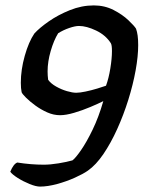

<svg xmlns="http://www.w3.org/2000/svg" viewBox="-20 -585 552 710"><path d="M128 105Q113 105 89.5 95.5Q66 86 45.5 73Q25 60 18 50Q30 21 44 16Q94 24 142 24Q166 24 196.5 19Q227 14 248 8Q259 0 279.5 -29.5Q300 -59 322.5 -105.5Q345 -152 362 -211Q344 -202 314.5 -189.5Q285 -177 254.5 -168Q224 -159 202 -159Q178 -159 154.5 -169.5Q131 -180 110.5 -195Q90 -210 76 -224Q62 -238 60 -244Q57 -258 57 -279Q57 -327 71.5 -378.5Q86 -430 107 -461Q126 -482 160.5 -506Q195 -530 238.5 -547.5Q282 -565 327 -565Q367 -565 400 -548Q433 -531 455 -510Q477 -489 483 -479Q487 -468 489 -453.5Q491 -439 491 -418Q491 -377 481.5 -324.5Q472 -272 454.5 -216Q437 -160 413.5 -108Q390 -56 362.5 -15.5Q335 25 305 46Q288 58 257 72Q226 86 191 95.5Q156 105 128 105ZM262 -242Q275 -242 296.5 -246.5Q318 -251 339.5 -257.5Q361 -264 372 -268Q382 -295 388 -332Q394 -369 394 -396Q394 -418 390 -425Q371 -455 335.5 -472Q300 -489 272 -489Q258 -489 236 -481.5Q214 -474 195 -462Q179 -436 167.5 -396.5Q156 -357 156 -321Q156 -313 156.5 -305.5Q157 -298 158 -290Q168 -276 187.5 -265Q207 -254 227.5 -248Q248 -242 262 -242Z"/></svg>

Font: Texturina SemiBold
Style: Italic
Weight: 600
Italic angle: -11°
Designer: Guillermo Torres Carreño
Foundry: Omnibus-Type
Version: Version 1.002; ttfautohint (v1.8.3)